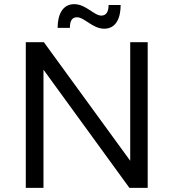

<svg xmlns="http://www.w3.org/2000/svg" viewBox="-20 -903 834 923"><path d="M350 -820C386 -820 425 -765 481 -765C539 -765 560 -818 560 -879H502C502 -850 493 -828 467 -828C432 -828 393 -883 337 -883C279 -883 257 -830 257 -769H316C316 -799 324 -820 350 -820ZM606 -700V-130L191 -700H104V0H189V-568L602 0H690V-700Z"/></svg>

Font: Juman Normal
Style: Regular
Weight: 300
Designer: Bandar Raffah (Arabic) Julieta Ulanovsky (Latin)
Foundry: Caramella
Version: Version 5.022;PS 005.022;hotconv 1.0.88;makeotf.lib2.5.64775